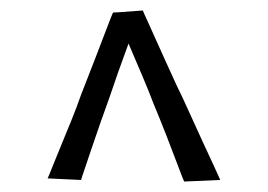

<svg xmlns="http://www.w3.org/2000/svg" viewBox="-20 -717 512 367"><path d="M332 -370Q330 -374 321 -398Q312 -422 299 -455.5Q286 -489 273 -520Q264 -544 252 -572Q240 -600 229 -626Q218 -652 210 -670.5Q202 -689 200 -693L253 -697Q254 -694 260.5 -680Q267 -666 276.5 -644.5Q286 -623 297 -599Q308 -575 318 -553Q328 -533 341 -504Q354 -475 367 -447Q380 -419 389.5 -398.5Q399 -378 401 -373ZM135 -373 71 -376Q73 -380 79.5 -396.5Q86 -413 96 -437Q106 -461 116.5 -487Q127 -513 135 -536Q148 -569 161.5 -604Q175 -639 184.5 -664Q194 -689 196 -693L249 -696Q247 -692 240.5 -674Q234 -656 224.5 -630.5Q215 -605 205.5 -578Q196 -551 189 -530Q181 -508 172 -482.5Q163 -457 155 -433Q147 -409 141.5 -393Q136 -377 135 -373Z"/></svg>

Font: Truculenta Light
Style: Regular
Weight: 300
Version: Version 1.002